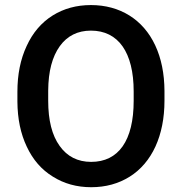

<svg xmlns="http://www.w3.org/2000/svg" viewBox="-20 -741 730 770"><path d="M639.6 -376.5C639.2 -445.8 627 -506.8 602.5 -559.1C553.7 -663.6 460.4 -720.7 344.7 -720.7C286.6 -720.7 235.4 -706.5 190.9 -678.7C146 -650.4 111.3 -609.9 86.9 -556.6C62 -503.4 49.8 -442.4 49.8 -373V-333C50.3 -265.1 62.5 -205.1 87.4 -152.8C111.8 -100.6 146.5 -60.5 191.9 -32.7C236.8 -4.4 288.1 9.8 345.7 9.8C403.8 9.8 455.6 -4.4 500.5 -32.7C589.8 -88.9 639.6 -197.8 639.6 -336.9ZM516.1 -336.9C516.1 -176.8 455.1 -91.8 345.7 -91.8C291.5 -91.8 249.5 -113.3 219.2 -155.8C188.5 -198.2 173.3 -258.8 173.3 -336.9V-377.9C173.8 -454.6 189.5 -513.7 219.7 -555.7C249.5 -597.2 291.5 -618.2 344.7 -618.2C454.1 -618.2 516.1 -531.7 516.1 -374Z"/></svg>

Font: Shabnam Medium
Style: Regular
Weight: 500
Foundry: DejaVu fonts team - Redesigned by Saber Rastikerdar - Based on Vazir font
Version: Version 5.0.1